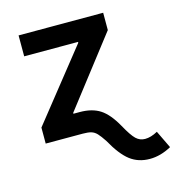

<svg xmlns="http://www.w3.org/2000/svg" viewBox="-111 -641 864 940"><g transform="rotate(-15 321.5 -171.0)"><path d="M59.6 0V-81.1L341.3 -435.5V-439.9H68.4V-545.9H497.1V-458L228.5 -110.4V-106H260.3Q322.8 -106 363.3 -79.8Q403.8 -53.7 440.9 12.7Q470.7 66.9 490.2 85.4Q509.8 104 536.1 104Q565.9 104 600.1 85L643.1 174.3Q588.4 204.6 533.7 204.6Q475.6 204.6 433.6 172.4Q391.6 140.1 349.6 64Q331.5 36.6 318.6 22.9Q305.7 9.3 289.8 4.6Q273.9 0 247.6 0Z"/></g></svg>

Font: Inter-SemiBold
Style: Regular
Weight: 600
Designer: Rasmus Andersson
Foundry: rsms
Version: Version 4.000;git-a52131595